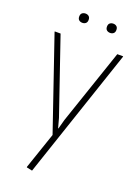

<svg xmlns="http://www.w3.org/2000/svg" viewBox="-168 -762 767 1053"><g transform="rotate(20 215.0 -235.0)"><path d="M127 213V209L199 -2L16 -537V-540H50L200 -102L215 -47H217L232 -102L381 -540H415V-537L160 220ZM142 -636Q130 -636 122 -642.5Q114 -649 114 -663Q114 -677 122 -683.5Q130 -690 142 -690Q153 -690 161 -683.5Q169 -677 169 -663Q169 -649 161 -642.5Q153 -636 142 -636ZM304 -636Q292 -636 284 -642.5Q276 -649 276 -663Q276 -677 284 -683.5Q292 -690 304 -690Q315 -690 323 -683.5Q331 -677 331 -663Q331 -649 323 -642.5Q315 -636 304 -636Z"/></g></svg>

Font: Encode Sans Compressed
Style: Thin
Weight: 100
Designer: Pablo Impallari, Andres Torresi
Foundry: Pablo Impallari, Andres Torresi
Version: Version 1.000; ttfautohint (v1.00) -l 8 -r 50 -G 200 -x 14 -